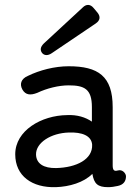

<svg xmlns="http://www.w3.org/2000/svg" viewBox="-20 -766 575 794"><path d="M211 8C267 6 326 -11 362 -47C369 -6 384 8 427 8C440 8 454 6 467 3C491 -2 501 -17 501 -37C501 -48 487 -67 467 -61C453 -57 446 -61 446 -82V-323C446 -451 386 -492 264 -492C206 -492 144 -476 95 -452C67 -440 60 -418 73 -395C86 -373 106 -371 134 -382C174 -401 223 -413 264 -413C329 -413 360 -398 360 -323V-263C334 -281 299 -292 258 -290C151 -289 43 -226 43 -128C43 -38 113 11 211 8ZM129 -127C128 -176 191 -216 265 -218C319 -220 358 -205 361 -168C364 -107 296 -73 212 -71C161 -70 130 -89 129 -127ZM154 -547C163 -536 178 -535 194 -546L376 -669C395 -682 396 -698 383 -714L367 -733C354 -749 337 -750 322 -735L161 -586C147 -572 145 -559 154 -547Z"/></svg>

Font: 寒蝉半圆体
Style: Regular
Weight: 400
Designer: Yoshimichi Ohira & Warren
Foundry: ChillType
Version: Version 1.800;Glyphs 3.1.1 (3135)